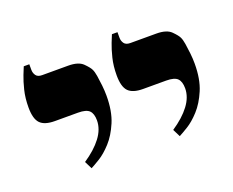

<svg xmlns="http://www.w3.org/2000/svg" viewBox="-73 -714 750 618"><g transform="rotate(-20 302.0 -405.5)"><path d="M449 -214 436 -240Q475 -266 496.5 -294.5Q518 -323 518 -353Q518 -376 507.5 -386.5Q497 -397 469 -397H390Q355 -397 340 -412.5Q325 -428 325 -467Q325 -499 331.5 -525.5Q338 -552 345.5 -571Q353 -590 356 -597H375V-578Q375 -567 381 -558.5Q387 -550 402 -550H491Q526 -550 541.5 -534.5Q557 -519 561 -510Q565 -502 567.5 -486.5Q570 -471 572 -452.5Q574 -434 574 -417Q574 -364 558.5 -327.5Q543 -291 521.5 -267.5Q500 -244 479.5 -231.5Q459 -219 449 -214ZM147 -214 134 -240Q173 -266 194.5 -294.5Q216 -323 216 -353Q216 -376 205.5 -386.5Q195 -397 167 -397H88Q53 -397 38 -412.5Q23 -428 23 -467Q23 -499 29.5 -525.5Q36 -552 43.5 -571Q51 -590 54 -597H73V-578Q73 -567 79 -558.5Q85 -550 100 -550H189Q224 -550 239.5 -534.5Q255 -519 259 -510Q263 -502 265.5 -486.5Q268 -471 270 -452.5Q272 -434 272 -417Q272 -364 256.5 -327.5Q241 -291 219.5 -267.5Q198 -244 177.5 -231.5Q157 -219 147 -214Z"/></g></svg>

Font: Frank Ruhl Libre SemiBold
Style: Regular
Weight: 600
Designer: Yanek Iontef
Foundry: Fontef
Version: Version 6.003;gftools[0.9.30]